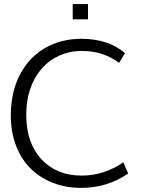

<svg xmlns="http://www.w3.org/2000/svg" viewBox="-20 -914 721 945"><path d="M337.9 -818.8V-894H413.1V-818.8ZM379.4 10.7Q304.7 10.7 241.9 -13.4Q179.2 -37.6 132.3 -83Q85.4 -128.4 59.3 -195.6Q33.2 -262.7 33.2 -346.2Q33.2 -459 77.1 -544.9Q121.6 -630.4 200.2 -676.8Q279.8 -723.1 380.9 -723.1Q511.7 -723.1 595.2 -652.8L565.9 -604.5Q488.8 -663.1 384.8 -663.1Q322.8 -663.6 271.5 -640.1Q220.2 -616.7 183.8 -574.5Q147.5 -532.2 127.9 -473.9Q108.4 -415.5 109.4 -346.2Q109.4 -210.4 184.1 -129.9Q258.8 -49.8 381.8 -49.8Q492.7 -49.8 586.9 -115.2L610.8 -60.1Q508.8 10.7 379.4 10.7Z"/></svg>

Font: Ride Light
Style: Regular
Weight: 300
Version: Version 3.000